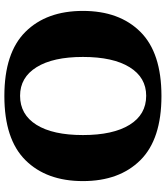

<svg xmlns="http://www.w3.org/2000/svg" viewBox="40 -790 760 880"><g transform="rotate(90 420.0 -350.0)"><path d="M30 -350Q30 -517 126 -613.5Q222 -710 420 -710Q618 -710 714 -613.5Q810 -517 810 -350Q810 -183 714 -86.5Q618 10 420 10Q222 10 126 -86.5Q30 -183 30 -350ZM599 -350Q599 -488 552 -564Q505 -640 419 -640Q335 -640 288 -564Q241 -488 241 -350Q241 -213 288 -137.5Q335 -62 419 -62Q505 -62 552 -137Q599 -212 599 -350Z"/></g></svg>

Font: Taviraj Black
Style: Regular
Weight: 900
Designer: Katatrad Team
Foundry: CadsonDemak
Version: Version 1.001